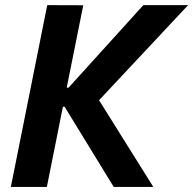

<svg xmlns="http://www.w3.org/2000/svg" viewBox="-20 -740 765 760"><path d="M167 -719.7 309.6 -719.2 244.1 -393.1H251.5L547.4 -719.7H724.6L372.1 -343.3L586.9 0H430.2L235.8 -317.4H229L165.5 0H22.9Z"/></svg>

Font: Reddit Sans Fudge
Style: Bold
Weight: 700
Italic angle: -11.25°
Designer: Stephen Hutchings
Version: Version 1.013